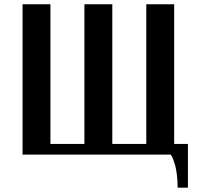

<svg xmlns="http://www.w3.org/2000/svg" viewBox="-20 -720 960 894"><path d="M774.9 0H85V-700.2H214.8V-49.8H373V-700.2H502.9V-49.8H661.1V-700.2H791V-49.8H855V153.8H807.1Q807.1 122.1 803.7 94.5Q800.3 66.9 795.7 50.3Q791 33.7 786.4 21.7Q781.7 9.8 778.3 4.9Z"/></svg>

Font: Pfennig
Style: Bold
Weight: 700
Version: Version 20120410 ; ttfautohint (v0.8)